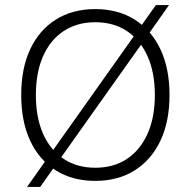

<svg xmlns="http://www.w3.org/2000/svg" viewBox="-20 -706 755 760"><path d="M207 -62 174 -89 527 -587 561 -561ZM87 34 174 -89 207 -62 139 34ZM561 -561 527 -587 597 -686H649ZM357 -670Q447 -670 513 -628.5Q579 -587 615 -511Q651 -435 651 -330Q651 -225 615 -149Q579 -73 513 -31.5Q447 10 357 10Q267 10 201 -31.5Q135 -73 99.5 -149Q64 -225 64 -330Q64 -435 99.5 -511Q135 -587 201 -628.5Q267 -670 357 -670ZM357 -618Q285 -618 232 -583Q179 -548 150.5 -483.5Q122 -419 122 -330Q122 -241 150.5 -176.5Q179 -112 232 -77Q285 -42 357 -42Q430 -42 482.5 -77Q535 -112 564 -176.5Q593 -241 593 -330Q593 -419 564 -483.5Q535 -548 482.5 -583Q430 -618 357 -618Z"/></svg>

Font: Kantumruy Pro Light
Style: Regular
Weight: 300
Version: Version 1.002